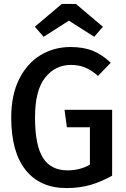

<svg xmlns="http://www.w3.org/2000/svg" viewBox="-20 -943 640 976"><path d="M37 -346Q37 -460 77.5 -541Q118 -622 186.5 -663Q255 -704 338 -704Q405 -704 452.5 -684.5Q500 -665 543 -624L478 -557Q446 -586 413.5 -599.5Q381 -613 341 -613Q261 -613 209.5 -548.5Q158 -484 158 -346Q158 -204 198.5 -140.5Q239 -77 323 -77Q387 -77 437 -106V-296H320L308 -385H550V-50Q497 -20 441.5 -3.5Q386 13 318 13Q184 13 110.5 -78.5Q37 -170 37 -346ZM503 -807 459 -756 330 -838 202 -756 157 -807 294 -923H366Z"/></svg>

Font: Fira Mono Medium
Style: Regular
Weight: 500
Designer: Carrois Corporate & Edenspiekermann AG
Foundry: Carrois Corporate GbR & Edenspiekermann AG
Version: Version 3.206